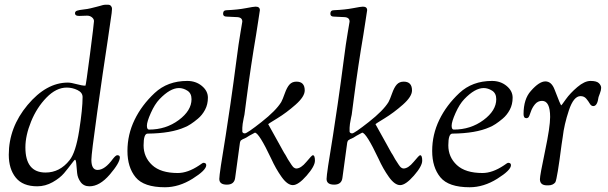

<svg xmlns="http://www.w3.org/2000/svg" viewBox="-20 -777 2563 809"><path d="M347 -711 318 -710H312Q296 -710 296 -721Q296 -729 304.5 -732Q313 -735 331.5 -737Q350 -739 361.5 -742Q373 -745 385.5 -748Q398 -751 402.5 -752.5Q407 -754 413 -755.5Q419 -757 424 -757H436Q443 -757 447.5 -752Q452 -747 452 -740Q452 -733 450.5 -722Q449 -711 444.5 -680.5Q440 -650 434 -608Q414 -478 389.5 -303Q365 -128 365 -104Q365 -61 391 -61Q422 -61 456 -108Q468 -123 474 -123Q485 -123 485 -114Q485 -91 442.5 -41.5Q400 8 357 8Q333 8 320 -9.5Q307 -27 305 -48Q303 -69 301.5 -86.5Q300 -104 296 -104Q294 -104 281 -86.5Q268 -69 250.5 -48Q233 -27 202 -9.5Q171 8 137 8Q76 8 46.5 -28.5Q17 -65 17 -125Q17 -240 96 -334.5Q175 -429 266 -429Q279 -429 302.5 -422.5Q326 -416 340 -416Q342 -416 359 -547.5Q376 -679 376 -688Q376 -697 367.5 -704Q359 -711 347 -711ZM87 -156Q87 -50 172 -50Q232 -50 273 -102Q299 -134 313.5 -226Q328 -318 328 -368Q328 -387 306.5 -397.5Q285 -408 261 -408Q217 -408 176 -366Q135 -324 111 -265Q87 -206 87 -156Z M769 -436Q805 -436 830.5 -415Q856 -394 856 -365.5Q856 -337 844 -314.5Q832 -292 814 -277Q782 -250 759 -241Q701 -215 602 -214Q585 -214 585 -164.5Q585 -115 621 -81.5Q657 -48 729 -48Q771 -48 819 -80Q834 -91 837 -91Q849 -91 849 -81Q849 -60 791.5 -24Q734 12 675 12Q586 12 551.5 -30Q517 -72 517 -141Q517 -210 547 -272Q577 -334 631.5 -385Q686 -436 769 -436ZM608 -231Q679 -231 733 -271Q787 -311 787 -359Q787 -384 769.5 -395Q752 -406 734 -406Q697 -406 652 -359Q632 -338 615.5 -301Q599 -264 599 -247.5Q599 -231 608 -231Z M991 -176 971 -29Q968 1 936 1Q904 1 904 -23Q904 -44 931 -206L951 -339Q965 -436 975.5 -517.5Q986 -599 993.5 -641.5Q1001 -684 1001 -686Q1001 -705 976 -705L935 -707Q920 -707 920 -719Q920 -734 935 -734Q982 -736 1015.5 -742.5Q1049 -749 1057 -749Q1075 -749 1075 -734Q1075 -730 1068 -688L1059 -630Q1037 -501 1019 -363L1010 -294Q1010 -291 1007 -280Q1001 -251 1001 -238.5Q1001 -226 1001 -222Q1003 -215 1012 -215Q1021 -215 1082 -263Q1143 -311 1165 -347Q1171 -358 1180 -383.5Q1189 -409 1200 -421Q1211 -433 1229 -433Q1264 -433 1264 -396Q1264 -370 1225.5 -336Q1187 -302 1148.5 -278.5Q1110 -255 1110 -254L1160 -164Q1164 -157 1171 -144Q1178 -131 1183 -124L1193 -106Q1212 -75 1218 -71Q1224 -67 1228 -67Q1248 -67 1271 -95Q1294 -123 1298 -123Q1307 -123 1307 -100Q1307 -77 1272 -37Q1237 3 1214 3Q1191 3 1166.5 -31.5Q1142 -66 1123 -108Q1071 -218 1054 -218L1030 -205Q1015 -195 1009 -193Q1003 -191 999 -188Q995 -185 994.5 -185Q994 -185 992.5 -181Q991 -177 991 -176Z M1443 -176 1423 -29Q1420 1 1388 1Q1356 1 1356 -23Q1356 -44 1383 -206L1403 -339Q1417 -436 1427.5 -517.5Q1438 -599 1445.5 -641.5Q1453 -684 1453 -686Q1453 -705 1428 -705L1387 -707Q1372 -707 1372 -719Q1372 -734 1387 -734Q1434 -736 1467.5 -742.5Q1501 -749 1509 -749Q1527 -749 1527 -734Q1527 -730 1520 -688L1511 -630Q1489 -501 1471 -363L1462 -294Q1462 -291 1459 -280Q1453 -251 1453 -238.5Q1453 -226 1453 -222Q1455 -215 1464 -215Q1473 -215 1534 -263Q1595 -311 1617 -347Q1623 -358 1632 -383.5Q1641 -409 1652 -421Q1663 -433 1681 -433Q1716 -433 1716 -396Q1716 -370 1677.5 -336Q1639 -302 1600.5 -278.5Q1562 -255 1562 -254L1612 -164Q1616 -157 1623 -144Q1630 -131 1635 -124L1645 -106Q1664 -75 1670 -71Q1676 -67 1680 -67Q1700 -67 1723 -95Q1746 -123 1750 -123Q1759 -123 1759 -100Q1759 -77 1724 -37Q1689 3 1666 3Q1643 3 1618.5 -31.5Q1594 -66 1575 -108Q1523 -218 1506 -218L1482 -205Q1467 -195 1461 -193Q1455 -191 1451 -188Q1447 -185 1446.5 -185Q1446 -185 1444.5 -181Q1443 -177 1443 -176Z M2053 -436Q2089 -436 2114.5 -415Q2140 -394 2140 -365.5Q2140 -337 2128 -314.5Q2116 -292 2098 -277Q2066 -250 2043 -241Q1985 -215 1886 -214Q1869 -214 1869 -164.5Q1869 -115 1905 -81.5Q1941 -48 2013 -48Q2055 -48 2103 -80Q2118 -91 2121 -91Q2133 -91 2133 -81Q2133 -60 2075.5 -24Q2018 12 1959 12Q1870 12 1835.5 -30Q1801 -72 1801 -141Q1801 -210 1831 -272Q1861 -334 1915.5 -385Q1970 -436 2053 -436ZM1892 -231Q1963 -231 2017 -271Q2071 -311 2071 -359Q2071 -384 2053.5 -395Q2036 -406 2018 -406Q1981 -406 1936 -359Q1916 -338 1899.5 -301Q1883 -264 1883 -247.5Q1883 -231 1892 -231Z M2502 -368Q2497 -330 2480 -330Q2471 -330 2465 -340.5Q2459 -351 2450 -361.5Q2441 -372 2426 -372Q2397 -372 2377 -312Q2357 -252 2351 -199L2346 -166Q2328 -25 2320 -9Q2310 4 2290 4H2285Q2255 4 2255 -22Q2255 -38 2276.5 -140Q2298 -242 2298 -284Q2298 -352 2264 -352Q2246 -352 2234 -337.5Q2222 -323 2216 -304.5Q2210 -286 2206.5 -282.5Q2203 -279 2198 -279Q2186 -279 2186 -296Q2186 -360 2217 -394Q2252 -434 2278 -434Q2304 -434 2317 -399Q2342 -333 2345 -333Q2346 -333 2364 -358.5Q2382 -384 2412.5 -410Q2443 -436 2468.5 -436Q2494 -436 2503.5 -426.5Q2513 -417 2513 -407Q2513 -397 2507.5 -383Q2502 -369 2502 -368Z"/></svg>

Font: Sorts Mill Goudy
Style: Italic
Weight: 400
Italic angle: -7.40001°
Version: Version 003.101